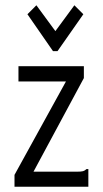

<svg xmlns="http://www.w3.org/2000/svg" viewBox="-20 -708 390 728"><path d="M35 -45 230 -399H50V-457H298V-412L107 -57H271Q288 -57 295 -59Q302 -61 308 -67H315V0H35ZM118 -688 190 -590 262 -688 296 -654 198 -514H181L84 -654Z"/></svg>

Font: Inconsolata ExtraCondensed
Style: Regular
Weight: 400
Width: 2
Monospace: yes
Designer: Raph Levien, Cyreal, Brenton Simpson
Foundry: Raph Levien, Cyreal, Google
Version: Version 3.000; ttfautohint (v1.8.2.53-6de2)